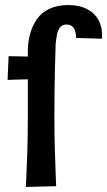

<svg xmlns="http://www.w3.org/2000/svg" viewBox="-20 -736 424 759"><path d="M10 -420 14 -514Q14 -514 36.5 -513.5Q59 -513 92 -512.5Q125 -512 157 -512L155 -423Q122 -423 88.5 -422.5Q55 -422 32.5 -421Q10 -420 10 -420ZM250 -716Q295 -716 326 -699Q357 -682 371.5 -652.5Q386 -623 383 -583L281 -586Q280 -616 270 -627.5Q260 -639 244 -639Q227 -639 218 -628.5Q209 -618 205.5 -600.5Q202 -583 200 -562Q198 -505 197 -458.5Q196 -412 195.5 -368Q195 -324 195 -272Q195 -201 197 -138.5Q199 -76 200.5 -38Q202 0 202 0L82 3Q82 3 84 -35Q86 -73 88 -135.5Q90 -198 90 -271Q90 -316 90 -347Q90 -378 90 -403.5Q90 -429 90 -459Q90 -489 90 -531Q90 -569 99 -602Q108 -635 126.5 -661Q145 -687 176 -701.5Q207 -716 250 -716Z"/></svg>

Font: Truculenta
Style: Bold
Weight: 700
Designer: Ivan Castro, Eva Sanz & Omnibus-Type Team
Foundry: Omnibus-Type
Version: Version 1.002